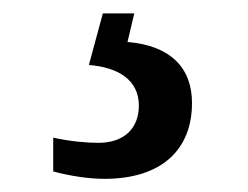

<svg xmlns="http://www.w3.org/2000/svg" viewBox="-20 -29 373 289"><path d="M269 126C269 73.2 236.8 39.6 171.9 34.2L182.1 -8.8H134.8L113.8 68.8C157.2 72.3 189 90.8 189 129.9C189 164.6 166.5 186 127.9 186C109.9 186 84 183.6 60.1 178.2V229C84.5 235.8 114.3 240.2 137.2 240.2C222.7 240.2 269 196.8 269 126Z"/></svg>

Font: The Erased English
Style: Regular
Weight: 400
Designer: Monotype Design team + ligartures altered by 180 Amsterdam
Foundry: Monotype Imaging Inc.
Version: Version 1.030;Glyphs 3.1.2 (3151)